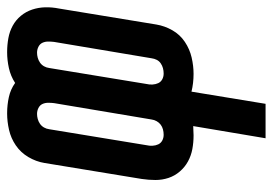

<svg xmlns="http://www.w3.org/2000/svg" viewBox="-148 -640 783 552"><g transform="rotate(90 244.0 -363.5)"><path d="M294 8H293Q269 8 246.5 3Q224 -2 206 -15Q186 -2 163 3Q140 8 118 8Q117 8 117 8Q117 8 117 8Q97 8 77.5 4.5Q58 1 41.5 -8Q25 -17 13 -31.5Q1 -46 -5 -64Q-11 -82 -11.5 -101.5Q-12 -121 -8 -141L38 -421Q42 -445 54.5 -467Q67 -489 88 -503Q109 -517 133 -522.5Q157 -528 180 -528Q193 -528 206 -526.5Q219 -525 231 -522L266 -735H365L330 -527Q337 -527 343.5 -527.5Q350 -528 356 -528Q356 -528 356 -528Q356 -528 356 -528H357Q377 -528 396 -524.5Q415 -521 431.5 -512Q448 -503 460.5 -488.5Q473 -474 479 -456Q485 -438 485 -418.5Q485 -399 482 -379L436 -99Q432 -75 419 -53Q406 -31 385.5 -17Q365 -3 341 2.5Q317 8 294 8ZM119 -78Q126 -78 133.5 -80Q141 -82 147.5 -86.5Q154 -91 158 -98Q162 -105 163 -113L209 -393Q211 -401 210.5 -410Q210 -419 206.5 -426.5Q203 -434 195.5 -438Q188 -442 179 -442Q171 -442 163.5 -440Q156 -438 149.5 -433.5Q143 -429 139.5 -422Q136 -415 135 -407L88 -127Q87 -119 87 -110Q87 -101 90.5 -93.5Q94 -86 102 -82Q110 -78 119 -78ZM295 -78Q302 -78 309.5 -80Q317 -82 323.5 -86.5Q330 -91 334 -98Q338 -105 339 -113L385 -393Q387 -401 386.5 -410Q386 -419 382.5 -426.5Q379 -434 371.5 -438Q364 -442 355 -442Q347 -442 339.5 -440Q332 -438 326 -433.5Q320 -429 316 -422Q312 -415 311 -407L264 -127Q263 -119 263 -110Q263 -101 266.5 -93.5Q270 -86 278 -82Q286 -78 295 -78Z"/></g></svg>

Font: Iosevka SS04 Semibold
Style: Italic
Weight: 600
Italic angle: -9°
Monospace: yes
Designer: Belleve Invis
Foundry: Belleve Invis
Version: Version 19.0.0; ttfautohint (v1.8.4)